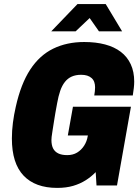

<svg xmlns="http://www.w3.org/2000/svg" viewBox="-20 -905 682 937"><path d="M259 12Q152 12 95 -48Q38 -108 38 -229Q38 -267 43 -306Q48 -345 57 -384Q82 -496 127.5 -565.5Q173 -635 239.5 -667.5Q306 -700 391 -700Q448 -700 493 -688Q538 -676 569.5 -652Q601 -628 618 -591.5Q635 -555 635 -507Q635 -492 633 -475Q631 -458 628 -439H440Q442 -450 443 -460Q444 -470 444 -479Q444 -493 440 -504.5Q436 -516 427 -524Q418 -532 405.5 -536Q393 -540 376 -540Q350 -540 330.5 -531.5Q311 -523 297 -505.5Q283 -488 274 -462Q265 -436 259 -402Q249 -349 244 -316Q239 -283 236 -265Q233 -247 232 -237.5Q231 -228 231 -222Q231 -197 239 -181Q247 -165 264 -156.5Q281 -148 308 -148Q336 -148 356.5 -160.5Q377 -173 390.5 -194Q404 -215 408 -240L409 -244H311L336 -384H619L551 0H451L447 -65Q426 -43 398.5 -25.5Q371 -8 337 2Q303 12 259 12ZM230 -752 358 -885H496L576 -752H463L400 -842H444L349 -752Z"/></svg>

Font: Archivo Condensed Black
Style: Italic
Weight: 900
Width: 3
Italic angle: -10°
Designer: Hector Gatti
Foundry: Omnibus-Type
Version: Version 2.001